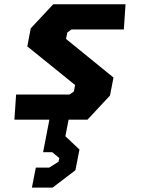

<svg xmlns="http://www.w3.org/2000/svg" viewBox="-20 -561 660 900"><path d="M47.5 0H211.5L182 152.5H225L258 180L254.5 197L211 224.5H148L129.5 318.5H226.5L333.5 237L352.5 140L286.5 77.5L301.5 0H390L495.5 -113L512 -197.5L289.5 -378.5L295.5 -408.5L315 -423H560.5L568.5 -541H229.5L124 -428L108 -343.5L332 -162.5L326.5 -132.5L306.5 -118H55.5Z"/></svg>

Font: Monaspace Krypton ExtraBold
Style: Italic
Weight: 800
Italic angle: -11°
Designer: Riley Cran & the Lettermatic Team
Foundry: Lettermatic
Version: Version 1.101 (Monaspace Krypton)